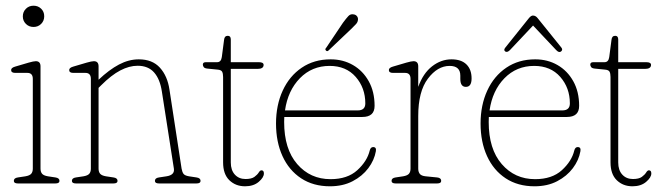

<svg xmlns="http://www.w3.org/2000/svg" viewBox="-20 -643 2318 673"><path d="M97.5 -548.5Q81.5 -548.5 70.8 -559.2Q60 -570 60 -585.5Q60 -601.5 70.8 -612.2Q81.5 -623 97.5 -623Q113.5 -623 124.2 -612.5Q135 -602 135 -586Q135 -570 124.2 -559.2Q113.5 -548.5 97.5 -548.5ZM122 -410.5V-52Q122 -40.5 127.5 -34Q133 -27.5 148 -25L174.5 -21Q188.5 -19 188.5 -9Q188.5 0 174.5 0H42.5Q28.5 0 28.5 -9Q28.5 -19 42.5 -21L69 -25Q84 -27.5 89.5 -34Q95 -40.5 95 -52V-366.5Q95 -387.5 76 -387.5H33.5Q19 -387.5 19 -397.5Q19 -405.5 33 -409.5L80.5 -423.5Q98 -428.5 105.5 -428.5Q122 -428.5 122 -410.5Z M325.5 -410.5V-363.5Q362.5 -398.5 397 -416.8Q431.5 -435 466.5 -435Q514 -435 540.5 -405.8Q567 -376.5 574 -329L616.5 -52Q618.5 -40.5 623 -34Q627.5 -27.5 642.5 -25L669 -21Q683 -19 683 -9Q683 0 669 0H537Q523 0 523 -9Q523 -19 537 -21L563.5 -25Q593 -29.5 589.5 -52L547.5 -321.5Q541 -365.5 520.2 -389Q499.5 -412.5 462.5 -412.5Q433 -412.5 401.8 -396.2Q370.5 -380 334 -343.5L325.5 -335V-52Q325.5 -40.5 331 -34Q336.5 -27.5 351.5 -25L378 -21Q392 -19 392 -9Q392 0 378 0H246Q232 0 232 -9Q232 -19 246 -21L272.5 -25Q287.5 -27.5 293 -34Q298.5 -40.5 298.5 -52V-366.5Q298.5 -387.5 279.5 -387.5H237Q222.5 -387.5 222.5 -397.5Q222.5 -405.5 236.5 -409.5L284 -423.5Q301.5 -428.5 309 -428.5Q325.5 -428.5 325.5 -410.5Z M742.5 -399 707.5 -402.5Q697 -403.5 694 -408Q691 -412.5 691 -416.5Q691 -425 701.5 -425H741Q755 -425 757.5 -443L765.5 -504Q767 -517.5 778.5 -517.5Q789 -517.5 789 -504.5V-425H887.5Q904 -425 904 -415.5Q904 -401.5 882.5 -401.5H789V-73.5Q789 -46.5 803.2 -31Q817.5 -15.5 840.5 -15.5Q861.5 -15.5 871.8 -23Q882 -30.5 886.8 -38.2Q891.5 -46 896.5 -46Q905 -46 905 -35Q905 -21 886.8 -5.5Q868.5 10 839 10Q806 10 784 -11.2Q762 -32.5 762 -74V-373Q762 -385.5 758.5 -391.8Q755 -398 742.5 -399Z M1293 -272Q1293 -233 1250 -233H976.5Q976 -224.5 976 -215.5Q976 -120.5 1021.8 -67.8Q1067.5 -15 1138.5 -15Q1198 -15 1232.5 -46.5Q1267 -78 1276 -115.5Q1279 -127.5 1288 -127.5Q1300 -127.5 1297.5 -113Q1292 -81.5 1271 -53.5Q1250 -25.5 1216 -7.8Q1182 10 1136.5 10Q1078 10 1035.5 -18Q993 -46 970.2 -95.8Q947.5 -145.5 947.5 -210Q947.5 -274.5 971 -325.5Q994.5 -376.5 1037.8 -405.8Q1081 -435 1139 -435Q1182.5 -435 1217.2 -415Q1252 -395 1272.5 -358.2Q1293 -321.5 1293 -272ZM1135.5 -412Q1073.5 -412 1031.2 -368.8Q989 -325.5 979 -256H1234Q1260.5 -256 1260.5 -280.5Q1260.5 -335 1226.8 -373.5Q1193 -412 1135.5 -412ZM1182 -563Q1193.5 -578.5 1201.2 -586.8Q1209 -595 1220 -592.5Q1227.5 -591.5 1231.8 -585.5Q1236 -579.5 1234.5 -572Q1233.5 -564 1226.2 -556.8Q1219 -549.5 1210.5 -541L1132 -466.5Q1127 -461.5 1123 -465.5Q1117.5 -470 1124 -476.5Z M1446 -410.5V-338.5Q1463 -386 1494.5 -410.5Q1526 -435 1562.5 -435Q1597 -435 1615 -417.2Q1633 -399.5 1633 -368Q1633 -338.5 1613 -338.5Q1593.5 -338.5 1593.5 -366.5V-378Q1593.5 -412 1556 -412Q1513.5 -412 1479.8 -367.2Q1446 -322.5 1446 -236.5V-52Q1446 -40.5 1451.5 -33.5Q1457 -26.5 1472 -25L1512.5 -21Q1526.5 -19.5 1526.5 -9Q1526.5 0 1512.5 0H1366.5Q1352.5 0 1352.5 -9Q1352.5 -19 1366.5 -21L1393 -25Q1408 -27.5 1413.5 -34Q1419 -40.5 1419 -52V-366.5Q1419 -387.5 1400 -387.5H1357.5Q1343 -387.5 1343 -397.5Q1343 -405.5 1357 -409.5L1404.5 -423.5Q1422 -428.5 1429.5 -428.5Q1446 -428.5 1446 -410.5Z M2010 -272Q2010 -233 1967 -233H1693.5Q1693 -224.5 1693 -215.5Q1693 -120.5 1738.8 -67.8Q1784.5 -15 1855.5 -15Q1915 -15 1949.5 -46.5Q1984 -78 1993 -115.5Q1996 -127.5 2005 -127.5Q2017 -127.5 2014.5 -113Q2009 -81.5 1988 -53.5Q1967 -25.5 1933 -7.8Q1899 10 1853.5 10Q1795 10 1752.5 -18Q1710 -46 1687.2 -95.8Q1664.5 -145.5 1664.5 -210Q1664.5 -274.5 1688 -325.5Q1711.5 -376.5 1754.8 -405.8Q1798 -435 1856 -435Q1899.5 -435 1934.2 -415Q1969 -395 1989.5 -358.2Q2010 -321.5 2010 -272ZM1852.5 -412Q1790.5 -412 1748.2 -368.8Q1706 -325.5 1696 -256H1951Q1977.5 -256 1977.5 -280.5Q1977.5 -335 1943.8 -373.5Q1910 -412 1852.5 -412ZM1767.5 -467.5Q1758 -458 1751 -462.5Q1744 -467.5 1751.5 -476.5L1834 -579.5Q1841.5 -588.5 1848 -588.5Q1857.5 -588.5 1864.5 -579.5L1947.5 -476.5Q1954 -468.5 1946.5 -462.5Q1939.5 -457 1929.5 -467.5L1848.5 -553.5Z M2100.5 -399 2065.5 -402.5Q2055 -403.5 2052 -408Q2049 -412.5 2049 -416.5Q2049 -425 2059.5 -425H2099Q2113 -425 2115.5 -443L2123.5 -504Q2125 -517.5 2136.5 -517.5Q2147 -517.5 2147 -504.5V-425H2245.5Q2262 -425 2262 -415.5Q2262 -401.5 2240.5 -401.5H2147V-73.5Q2147 -46.5 2161.2 -31Q2175.5 -15.5 2198.5 -15.5Q2219.5 -15.5 2229.8 -23Q2240 -30.5 2244.8 -38.2Q2249.5 -46 2254.5 -46Q2263 -46 2263 -35Q2263 -21 2244.8 -5.5Q2226.5 10 2197 10Q2164 10 2142 -11.2Q2120 -32.5 2120 -74V-373Q2120 -385.5 2116.5 -391.8Q2113 -398 2100.5 -399Z"/></svg>

Font: Fraunces 144pt SuperSoft Thin
Style: Regular
Weight: 100
Version: Version 1.000;[0bf87f6ff]